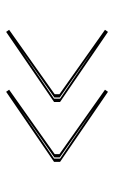

<svg xmlns="http://www.w3.org/2000/svg" viewBox="110 -630 380 641"><g transform="rotate(90 300.5 -310.0)"><path d="M287 -480 521 -320V-300L287 -140L280 -150L495 -302V-318L280 -470ZM510 -320 342 -434 506 -319V-301L342 -186L510 -300ZM87 -480 321 -320V-300L87 -140L80 -150L295 -302V-318L80 -470ZM310 -320 142 -434 306 -319V-301L142 -186L310 -300Z"/></g></svg>

Font: Kalnia Glaze Thin Thin
Style: Regular
Weight: 250
Version: Version 1.110